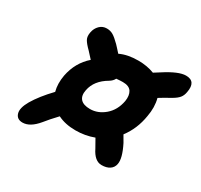

<svg xmlns="http://www.w3.org/2000/svg" viewBox="-129 -792 967 925"><g transform="rotate(30 354.5 -329.0)"><path d="M92.8 -30.8Q61.5 -30.8 53.2 -57.9Q44.9 -85 70.8 -129.9Q100.1 -179.7 155.8 -237.8Q145 -277.8 153.8 -327.1Q169.4 -406.7 227.1 -457Q204.6 -481.4 195.8 -491.2Q171.9 -514.6 163.1 -530.5Q154.3 -546.4 159.2 -570.8Q163.6 -594.7 179.7 -610.8Q195.8 -627 219.2 -627Q238.8 -627 254.4 -617.9Q270 -608.9 294.9 -584Q297.4 -581.1 308.6 -569.3Q319.8 -557.6 327.1 -548.8Q368.2 -568.8 428.2 -568.8Q477.1 -568.8 517.1 -553.2Q524.9 -558.6 548.8 -573.2Q622.6 -621.1 663.1 -621.1Q719.7 -621.1 707 -555.2Q703.6 -534.7 692.9 -521.5Q682.1 -508.3 659.2 -495.1Q617.2 -471.7 597.2 -459Q609.4 -413.1 599.1 -358.9Q586.9 -282.7 543 -225.1Q561 -194.8 564 -189Q597.7 -122.1 590.8 -87.9Q586.9 -66.9 569.8 -55.4Q552.7 -43.9 524.9 -43.9Q486.3 -43.9 460 -98.1Q448.7 -119.6 434.1 -144Q386.2 -126 333 -126Q275.4 -126 233.9 -147Q198.2 -109.4 175.8 -81.1Q134.3 -30.8 92.8 -30.8ZM279.8 -318.8Q272.9 -285.6 288.8 -267.8Q304.7 -250 341.8 -250Q385.7 -250 422.9 -281.7Q460 -313.5 470.2 -368.2Q475.6 -401.4 462.9 -421.6Q450.2 -441.9 415 -441.9Q401.4 -441.9 378.9 -439.9Q371.1 -424.3 354 -414.1Q291 -377.4 279.8 -318.8Z"/></g></svg>

Font: Shantell Sans Irregular Bouncy
Style: Italic
Weight: 600
Italic angle: -11.31°
Designer: Stephen Nixon, Anya Danilova, Shantell Martin
Foundry: Arrow Type
Version: Version 1.006;[9816181b4]